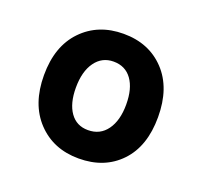

<svg xmlns="http://www.w3.org/2000/svg" viewBox="-83 -626 645 611"><g transform="rotate(20 239.0 -320.0)"><path d="M239 -109Q153 -109 99 -166Q45 -223 45 -321Q45 -419 99 -475Q153 -531 239 -531Q325 -531 378.5 -474.5Q432 -418 432 -319Q432 -220 379 -164.5Q326 -109 239 -109ZM236 -204Q277 -204 300 -236Q323 -268 323 -322Q323 -376 301 -406.5Q279 -437 239 -437Q200 -437 177 -405Q154 -373 154 -318Q154 -265 175.5 -234.5Q197 -204 236 -204Z"/></g></svg>

Font: Noto Sans Condensed SemiBold
Style: Regular
Weight: 600
Width: 3
Designer: Monotype Design Team
Foundry: Monotype Imaging Inc.
Version: Version 2.013; ttfautohint (v1.8.4.7-5d5b)